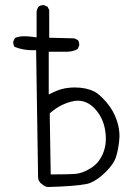

<svg xmlns="http://www.w3.org/2000/svg" viewBox="-20 -773 540 758"><path d="M193.4 -84.5H180.2L176.3 -325.2L181.2 -329.6Q219.2 -361.8 264.6 -372.6Q275.9 -375.5 287.1 -375.5Q322.8 -375.5 351.1 -347.2Q386.2 -312 395 -259.8Q397.9 -242.2 397.9 -226.1Q397.9 -180.7 375 -145Q360.4 -122.1 337.9 -108.9Q306.2 -88.9 276.9 -86.4Q250.5 -84.5 193.4 -84.5ZM451.7 -235.8Q451.7 -266.1 441.4 -296.9Q428.7 -335.9 400.4 -369.1Q371.6 -402.3 351.6 -412.1Q319.3 -427.7 275.4 -427.7Q263.2 -427.7 251 -426.3Q222.2 -423.8 191.4 -409.2L172.4 -399.9V-568.8H243.7Q267.1 -568.8 286.1 -579.1L292.5 -592.3Q293 -593.8 293 -597.2Q293 -600.6 291.7 -605.5Q290.5 -610.4 287.6 -614.7L272.9 -621.6L174.3 -624V-733.4L168 -746.1L154.8 -752.4Q153.3 -752.9 152.3 -752.9Q140.1 -752.9 132.3 -746.6Q126 -738.3 124.5 -727.5V-625.5L109.4 -627.4Q91.3 -629.9 77.1 -629.9Q53.2 -629.9 39.1 -623L32.7 -609.9Q32.2 -608.4 32.2 -606Q32.2 -599.6 34.4 -594Q36.6 -588.4 37.6 -587.9Q70.8 -574.7 109.4 -574.7H122.6L130.4 -71.3Q131.3 -64 133.8 -59.6Q136.2 -55.2 138.2 -52.2L148.9 -43.5Q157.7 -36.1 168.5 -34.7Q275.4 -37.6 317.4 -45.9Q329.1 -47.9 335 -50.3Q365.7 -62.5 397.5 -94.2Q429.2 -126 437.5 -151.9Q446.8 -179.7 450.7 -219.2Q451.7 -227.5 451.7 -235.8Z"/></svg>

Font: NaikaiFont
Style: ExtraLight
Weight: 200
Version: Version 1.89